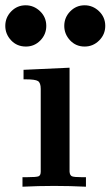

<svg xmlns="http://www.w3.org/2000/svg" viewBox="-38 -706 418 726"><path d="M-18 -608Q-18 -640 4.5 -663Q27 -686 59 -686Q90 -686 113.5 -663.5Q137 -641 137 -608Q137 -576 114.5 -553Q92 -530 60 -530Q26 -530 4 -553.5Q-18 -577 -18 -608ZM47 0V-36H64Q100 -36 108 -39.5Q116 -43 116 -57V-370Q116 -393 105.5 -399.5Q95 -406 60 -406H51V-442L225 -450V-57Q226 -43 234 -39.5Q242 -36 271 -36H287V0Q227 -3 167 -3Q107 -3 47 0ZM205 -608Q205 -640 227.5 -663Q250 -686 282 -686Q313 -686 336.5 -663.5Q360 -641 360 -608Q360 -576 337 -553Q314 -530 282 -530Q249 -530 227 -553.5Q205 -577 205 -608Z"/></svg>

Font: CMU Serif
Style: Bold
Weight: 700
Version: Version 0.7.0